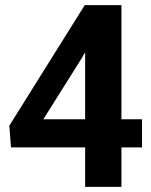

<svg xmlns="http://www.w3.org/2000/svg" viewBox="-20 -731 590 751"><path d="M313 -264.5V-523.5L311.5 -524L298.5 -501.5L149.5 -264.5ZM455 0H313V-154.5H23L16.5 -239.5L311.5 -711H455V-264.5H535.5V-154.5H455Z"/></svg>

Font: Roberto Sans
Style: Bold
Weight: 700
Designer: Google (font) & Cristiano Sobral (main changes)
Version: Version 1.000;October 12, 2021;FontCreator 14.0.0.2814 64-bi